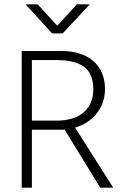

<svg xmlns="http://www.w3.org/2000/svg" viewBox="-20 -865 560 885"><path d="M80 -630H264Q313 -630 350.5 -617Q388 -604 413 -581Q438 -558 451 -526Q464 -494 464 -455Q464 -419 452.5 -389.5Q441 -360 422 -337.5Q403 -315 378 -299.5Q353 -284 326 -277L502 0H442L278 -267H127V0H80ZM127 -309H243Q279 -309 310 -318Q341 -327 363 -345Q385 -363 397.5 -390Q410 -417 410 -453Q410 -525 368 -556.5Q326 -588 244 -588H127ZM98 -845H154L244 -746L334 -845H394L269 -711H220Z"/></svg>

Font: Mukta Vaani ExtraLight
Style: Regular
Weight: 275
Designer: Noopur Datye, Girish Dalvi, Yashodeep Gholap, Pallavi Karambelkar
Foundry: Ek Type
Version: Version 2.538;PS 1.000;hotconv 16.6.51;makeotf.lib2.5.65220;